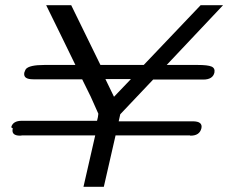

<svg xmlns="http://www.w3.org/2000/svg" viewBox="-20 -716 875 736"><path d="M29 -224Q28 -225 26 -226Q24 -227 23 -228Q29 -253 64 -253H352Q356 -267 357 -280Q353 -290 328 -345L295 -412H108Q88 -412 79.5 -418Q71 -424 73 -437Q74 -440 76 -445Q78 -450 79 -451Q92 -467 150 -467H269Q258 -490 213 -582Q168 -674 157 -696H253L365 -467H531L749 -696H835L619 -467H738Q776 -467 790.5 -461Q805 -455 802 -438Q796 -411 759 -411H567L441 -278L435 -251H718Q739 -251 747 -244Q755 -237 752 -224Q745 -196 711 -196Q709 -196 708 -197H423L378 0H300L345 -197H66Q64 -197 61 -196.5Q58 -196 57 -196Q22 -196 29 -224ZM384 -413 417 -345 482 -413Z"/></svg>

Font: Coval
Style: ExtraLight Italic
Weight: 200
Foundry: Context Ltd
Version: Version 001.000